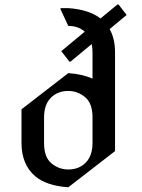

<svg xmlns="http://www.w3.org/2000/svg" viewBox="-20 -792 616 832"><path d="M275.9 -57.6Q322.3 -57.6 351.6 -87.4Q380.9 -117.2 380.9 -172.4V-283.2Q380.9 -344.7 348.6 -371.1Q315.9 -397.9 275.9 -397.9Q229.5 -397.9 200.2 -368.2Q170.9 -338.4 170.9 -283.2V-172.4Q170.9 -110.8 202.6 -84.5Q234.9 -57.6 275.9 -57.6ZM275.9 19.5Q182.6 13.2 133.8 -27.3Q73.2 -78.1 73.2 -172.4V-318.4L275.9 -475.1Q337.9 -470.7 380.9 -451.2V-564.9Q380.9 -584.5 377.4 -601.1L285.6 -524.9H280.8L245.6 -570.3L347.2 -654.8Q318.8 -679.7 275.9 -679.7L242.2 -752V-756.8H275.9Q366.2 -750.5 415.5 -711.9L488.8 -772.5H493.7L528.8 -727.1L455.1 -666Q478.5 -624.5 478.5 -564.9V-137.2Z"/></svg>

Font: Nova Cut
Style: Book
Weight: 400
Version: Version 2.000